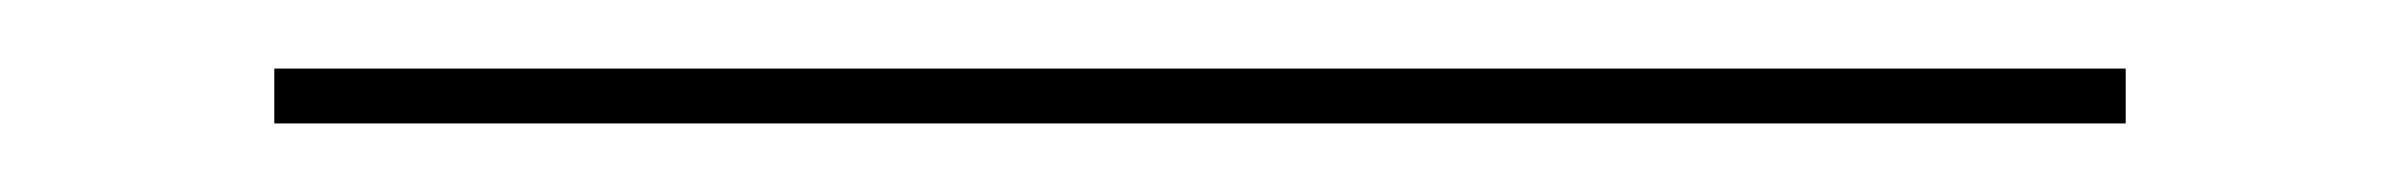

<svg xmlns="http://www.w3.org/2000/svg" viewBox="-20 -328 700 56"><path d="M60 -292V-308H600V-292Z"/></svg>

Font: Kalnia Expanded Thin
Style: Regular
Weight: 250
Width: 7
Designer: Frida Medrano
Foundry: Frida Medrano
Version: Version 1.105